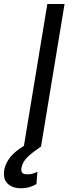

<svg xmlns="http://www.w3.org/2000/svg" viewBox="-102 -748 349 980"><path d="M227.5 -727.5 107.4 0H19.5L139.6 -727.5ZM4.9 212.9Q-38.6 212.9 -63.2 189Q-87.9 165 -80.1 119.1Q-75.7 92.8 -58.6 66.7Q-41.5 40.5 -8.8 15.9Q23.9 -8.8 74.2 -30.3L107.4 0Q71.8 23.4 42.5 49.8Q13.2 76.2 7.8 108.4Q4.4 124 11 133.1Q17.6 142.1 39.1 141.6Q54.7 142.1 67.4 137.7Q80.1 133.3 88.9 128.9L84 191.4Q71.8 199.2 51.3 206.1Q30.8 212.9 4.9 212.9Z"/></svg>

Font: Inter Tight
Style: Italic
Weight: 400
Italic angle: -9.39999°
Designer: Rasmus Andersson
Foundry: rsms
Version: Version 3.002